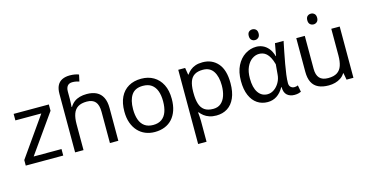

<svg xmlns="http://www.w3.org/2000/svg" viewBox="-94 -1232 3738 1939"><g transform="rotate(-15 1775.0 -262.5)"><path d="M431 0H39V-58L327 -468H56V-536H424V-470L140 -68H431Z M555 -611Q555 -665 572.5 -699Q590 -733 623.5 -749Q657 -765 703 -765Q732 -765 756.5 -760.5Q781 -756 797 -749L782 -680Q766 -685 748.5 -688.5Q731 -692 711 -692Q677 -692 660 -671.5Q643 -651 643 -613V-535Q643 -513 641.5 -488Q640 -463 639 -452H644Q663 -483 688.5 -502Q714 -521 747 -530Q780 -539 820 -539Q880 -539 921.5 -518Q963 -497 985 -453.5Q1007 -410 1007 -343V0H919V-326Q919 -398 890 -431.5Q861 -465 801 -465Q743 -465 708.5 -443.5Q674 -422 658.5 -379Q643 -336 643 -271V0H555Z M1638 -269Q1638 -202 1620.5 -150.5Q1603 -99 1570.5 -63Q1538 -27 1491.5 -8.5Q1445 10 1388 10Q1335 10 1290 -8.5Q1245 -27 1212 -63Q1179 -99 1160.5 -150.5Q1142 -202 1142 -269Q1142 -358 1172 -419.5Q1202 -481 1258 -513.5Q1314 -546 1391 -546Q1464 -546 1519.5 -513.5Q1575 -481 1606.5 -419.5Q1638 -358 1638 -269ZM1233 -269Q1233 -206 1249.5 -159.5Q1266 -113 1301 -88Q1336 -63 1390 -63Q1444 -63 1479 -88Q1514 -113 1530.5 -159.5Q1547 -206 1547 -269Q1547 -333 1530 -378Q1513 -423 1478.5 -447.5Q1444 -472 1389 -472Q1307 -472 1270 -418Q1233 -364 1233 -269Z M2032 -546Q2131 -546 2191.5 -477Q2252 -408 2252 -269Q2252 -178 2224.5 -115.5Q2197 -53 2147.5 -21.5Q2098 10 2031 10Q1990 10 1958 -1Q1926 -12 1903.5 -29.5Q1881 -47 1865 -68H1859Q1861 -51 1863 -25Q1865 1 1865 20V240H1777V-536H1849L1861 -463H1865Q1881 -486 1903.5 -505Q1926 -524 1957.5 -535Q1989 -546 2032 -546ZM2016 -472Q1962 -472 1929 -451.5Q1896 -431 1881 -390Q1866 -349 1865 -286V-269Q1865 -203 1879 -157Q1893 -111 1926.5 -87Q1960 -63 2018 -63Q2067 -63 2098.5 -90Q2130 -117 2145.5 -163.5Q2161 -210 2161 -270Q2161 -362 2125.5 -417Q2090 -472 2016 -472Z M2605 -737Q2625 -737 2640.5 -723.5Q2656 -710 2656 -681Q2656 -653 2640.5 -639Q2625 -625 2605 -625Q2583 -625 2568 -639Q2553 -653 2553 -681Q2553 -710 2568 -723.5Q2583 -737 2605 -737ZM2567 13Q2506 13 2459 -18.5Q2412 -50 2385.5 -111.5Q2359 -173 2359 -262Q2359 -356 2392 -421.5Q2425 -487 2479.5 -522Q2534 -557 2597 -557Q2631 -557 2663.5 -543Q2696 -529 2722.5 -497.5Q2749 -466 2764 -414H2767L2790 -543H2880Q2869 -490 2857.5 -431Q2846 -372 2835.5 -314.5Q2825 -257 2818.5 -206.5Q2812 -156 2812 -119Q2812 -92 2827.5 -77.5Q2843 -63 2866 -63Q2875 -63 2885 -65Q2895 -67 2903 -71L2916 -1Q2905 4 2888 8.5Q2871 13 2847 13Q2799 13 2769.5 -13.5Q2740 -40 2740 -97H2736Q2674 13 2567 13ZM2586 -64Q2622 -64 2654.5 -86.5Q2687 -109 2709 -147.5Q2731 -186 2734 -232L2743 -335Q2731 -379 2715.5 -407.5Q2700 -436 2682 -452Q2664 -468 2644.5 -474Q2625 -480 2606 -480Q2567 -480 2532 -455.5Q2497 -431 2475 -383Q2453 -335 2453 -263Q2453 -168 2488.5 -116Q2524 -64 2586 -64Z M3217 -737Q3237 -737 3252.5 -723.5Q3268 -710 3268 -681Q3268 -653 3252.5 -639Q3237 -625 3217 -625Q3195 -625 3180 -639Q3165 -653 3165 -681Q3165 -710 3180 -723.5Q3195 -737 3217 -737ZM3465 -536V0H3393L3380 -71H3376Q3359 -43 3332 -25Q3305 -7 3273 1.5Q3241 10 3206 10Q3142 10 3098.5 -10.5Q3055 -31 3033 -74Q3011 -117 3011 -185V-536H3100V-191Q3100 -127 3129 -95Q3158 -63 3219 -63Q3279 -63 3313.5 -85.5Q3348 -108 3362.5 -151.5Q3377 -195 3377 -257V-536Z"/></g></svg>

Font: hexugurmukhi05
Style: Book
Weight: 400
Designer: Jelle Bosma - Monotype Design Team
Foundry: Monotype Imaging Inc.
Version: Version 2.003